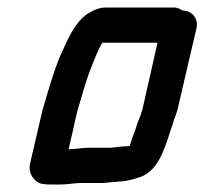

<svg xmlns="http://www.w3.org/2000/svg" viewBox="-20 -480 545 512"><path d="M166 -82H163L186 -183C196 -216 205 -250 216 -281C220 -292 248 -366 254 -366H400L360 -189C357 -181 356 -176 355 -173C353 -168 350 -161 347 -153L340 -131C334 -117 331 -107 326 -91H324C323 -90 322 -90 321 -90C316 -90 310 -90 303 -89L284 -87C280 -86 277 -86 274 -86H215C200 -86 179 -82 166 -82ZM99 11C104 12 112 12 121 12H144C158 12 181 8 195 8H252C264 8 278 5 290 5C295 4 299 4 302 4C315 3 333 -1 345 -5C401 -19 418 -80 438 -142C441 -149 442 -154 443 -158C446 -165 449 -174 453 -186L504 -405C510 -430 492 -452 467 -452C459 -457 452 -460 443 -460H262C246 -460 230 -454 213 -443C178 -419 161 -375 141 -332C122 -287 108 -236 93 -185L60 -43C54 -18 73 11 99 11Z"/></svg>

Font: Electronic
Style: ExBlkIt
Weight: 900
Version: Version 1.011